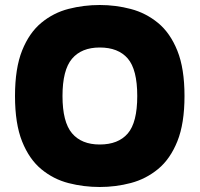

<svg xmlns="http://www.w3.org/2000/svg" viewBox="-20 -738 798 768"><path d="M379 10Q315 10 254.5 -5.5Q194 -21 145.5 -61Q97 -101 68.5 -172Q40 -243 40 -354Q40 -465 68.5 -536Q97 -607 145.5 -647Q194 -687 254.5 -702.5Q315 -718 379 -718Q443 -718 503.5 -702Q564 -686 612.5 -646Q661 -606 689.5 -535Q718 -464 718 -354Q718 -244 689.5 -173Q661 -102 612.5 -62Q564 -22 503.5 -6Q443 10 379 10ZM379 -160Q453 -160 491 -204Q529 -248 529 -354Q529 -460 491 -504Q453 -548 379 -548Q306 -548 268 -503Q230 -458 230 -354Q230 -250 268 -205Q306 -160 379 -160Z"/></svg>

Font: Rowdies
Style: Regular
Weight: 400
Designer: Jaikishan Patel
Version: Version 1.000; ttfautohint (v1.8.3)